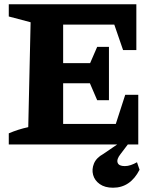

<svg xmlns="http://www.w3.org/2000/svg" viewBox="-20 -675 731 897"><path d="M565 -232H626V0H21V-52Q65 -71 112 -81L123 -571L21 -598V-655H617V-441H555L514 -560H275V-380H401L434 -456H489V-207H434L400 -286H275V-96H521ZM508 202Q470 202 446 185Q422 168 415 142Q408 116 419 89Q430 62 463 44L564 -25H596L543 45Q524 69 529.5 85Q535 101 563 101Q577 101 591.5 96Q606 91 620 83L632 118Q589 202 508 202Z"/></svg>

Font: Piazzolla SC
Style: Bold
Weight: 700
Designer: Juan Pablo del Peral
Foundry: Huerta Tipografica
Version: Version 1.330